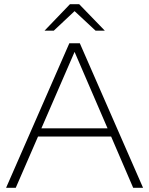

<svg xmlns="http://www.w3.org/2000/svg" viewBox="-20 -894 710 914"><path d="M335 -647 177 -283H492ZM55 0H9L310 -688H360L661 0H614L509 -244H161ZM313 -874H357L479 -748H435L335 -841L236 -748H192Z"/></svg>

Font: Roundo Light
Style: Regular
Weight: 300
Designer: Namrata Goyal (Gurmukhi), Shiva Nallaperumal (Latin)
Foundry: Indian Type Foundry
Version: Version 1.000;PS 1.0;hotconv 1.0.88;makeotf.lib2.5.647800